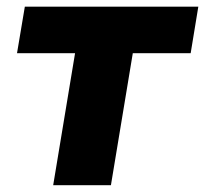

<svg xmlns="http://www.w3.org/2000/svg" viewBox="-20 -542 601 562"><path d="M135.7 0 199.7 -386.2H29.8L52.7 -522.5H560.5L538.1 -386.2H368.7L304.7 0Z"/></svg>

Font: Inter 28pt ExtraBold
Style: Italic
Weight: 800
Italic angle: -9.3988°
Designer: Rasmus Andersson
Foundry: rsms
Version: Version 4.001;git-66647c0bb